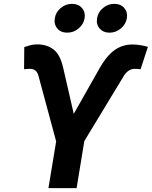

<svg xmlns="http://www.w3.org/2000/svg" viewBox="-20 -965 779 985"><path d="M228.5 0 268.1 -239.7 176.8 -578.1Q171.9 -594.7 161.4 -603.3Q150.9 -611.8 133.3 -611.8Q126 -611.8 115.7 -611.1Q105.5 -610.4 103.5 -609.9L104.5 -723.6Q121.1 -729 136.2 -733.2Q151.4 -737.3 172.9 -737.3Q222.2 -736.8 255.9 -710.2Q289.6 -683.6 304.7 -614.7L358.4 -380.9L489.7 -612.8Q523.9 -674.8 564.9 -705.8Q606 -736.8 660.2 -736.8Q679.2 -736.8 701.4 -733.2Q723.6 -729.5 738.8 -724.6L701.2 -609.9Q699.2 -610.4 689 -611.1Q678.7 -611.8 672.4 -611.8Q653.8 -611.8 640.1 -602.5Q626.5 -593.3 616.7 -578.1L412.6 -241.2L373 0ZM542 -797.4Q509.8 -797.4 491.2 -818.8Q472.7 -840.3 478 -871.6Q482.9 -902.8 508.5 -924.1Q534.2 -945.3 566.4 -945.3Q599.1 -945.3 617.4 -924.1Q635.7 -902.8 630.9 -871.6Q625.5 -840.3 599.9 -818.8Q574.2 -797.4 542 -797.4ZM324.7 -797.4Q292.5 -797.4 274.2 -818.8Q255.9 -840.3 261.2 -871.6Q266.1 -902.8 291.7 -924.1Q317.4 -945.3 349.6 -945.3Q381.8 -945.3 400.4 -924.1Q418.9 -902.8 414.1 -871.6Q408.7 -840.3 383.1 -818.8Q357.4 -797.4 324.7 -797.4Z"/></svg>

Font: Inter 24pt
Style: Bold Italic
Weight: 700
Italic angle: -9.3988°
Version: Version 4.001;git-66647c0bb